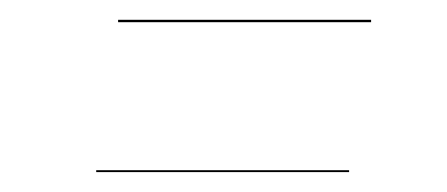

<svg xmlns="http://www.w3.org/2000/svg" viewBox="-20 -427 447 192"><path d="M98.1 -404.8V-407.2H351.1V-404.8ZM76.2 -254.9V-256.8H329.1V-254.9Z"/></svg>

Font: Fira Sans Compressed Two
Style: Italic
Weight: 100
Width: 3
Italic angle: -8°
Designer: Carrois Corporate & Edenspiekermann AG
Foundry: Carrois Corporate GbR & Edenspiekermann AG
Version: Version 4.203;PS 004.203;hotconv 1.0.88;makeotf.lib2.5.64775